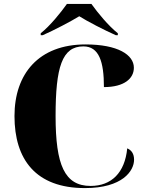

<svg xmlns="http://www.w3.org/2000/svg" viewBox="-20 -951 748 981"><path d="M188 -781V-771H198C257 -797 343 -842 385 -868C426 -842 513 -797 572 -771H582V-781C534 -819 479 -886 447 -931H322C290 -886 236 -819 188 -781ZM414 10C606 10 665 -78 665 -135C665 -165 652 -184 630 -193C618 -68 549 -1 443 -1C310 -1 264 -108 264 -358C264 -608 297 -714 406 -714C486 -714 511 -636 511 -506C615 -506 664 -550 664 -605C664 -671 582 -724 417 -724C178 -724 54 -574 54 -358C54 -137 162 10 414 10Z"/></svg>

Font: Noto Serif Display Black
Style: Regular
Weight: 900
Designer: Monotype Design Team
Foundry: Monotype Imaging Inc.
Version: Version 2.009